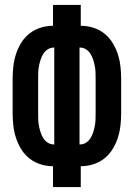

<svg xmlns="http://www.w3.org/2000/svg" viewBox="-20 -755 540 775"><path d="M194 0V-84Q169 -84 144.5 -91.5Q120 -99 100 -114.5Q80 -130 66.5 -151.5Q53 -173 45 -197Q37 -221 34 -246.5Q31 -272 31 -297V-438Q31 -463 34 -488.5Q37 -514 45 -538Q53 -562 66.5 -583.5Q80 -605 100 -620.5Q120 -636 144.5 -643.5Q169 -651 194 -651V-735H306V-651Q331 -651 355.5 -643.5Q380 -636 400 -620.5Q420 -605 433.5 -583.5Q447 -562 455 -538Q463 -514 466 -488.5Q469 -463 469 -438V-297Q469 -272 466 -246.5Q463 -221 455 -197Q447 -173 433.5 -151.5Q420 -130 400 -114.5Q380 -99 355.5 -91.5Q331 -84 306 -84V0ZM197 -172H199V-563H197Q184 -563 173 -556Q162 -549 155 -538Q148 -527 144 -514.5Q140 -502 137.5 -489.5Q135 -477 134.5 -464Q134 -451 134 -438V-297Q134 -284 134.5 -271Q135 -258 137.5 -245.5Q140 -233 144 -220.5Q148 -208 155 -197Q162 -186 173 -179Q184 -172 197 -172ZM303 -172Q316 -172 327 -179Q338 -186 345 -197Q352 -208 356 -220.5Q360 -233 362.5 -245.5Q365 -258 365.5 -271Q366 -284 366 -297V-438Q366 -451 365.5 -464Q365 -477 362.5 -489.5Q360 -502 356 -514.5Q352 -527 345 -538Q338 -549 327 -556Q316 -563 303 -563H301V-172Z"/></svg>

Font: Iosevka SS08 Regular
Style: Bold
Weight: 700
Monospace: yes
Designer: Belleve Invis
Foundry: Belleve Invis
Version: Version 16.3.4; ttfautohint (v1.8.4)